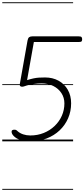

<svg xmlns="http://www.w3.org/2000/svg" viewBox="-25 -1250 746 1698"><path d="M243 0Q196 0 156.8 -12Q117.5 -24 94.5 -49Q77.5 -67.5 77.5 -85Q77.5 -95 84 -99Q90.5 -103 102 -103Q111.5 -103 117.2 -100.2Q123 -97.5 130.5 -90Q151 -71.5 180.2 -61.8Q209.5 -52 243 -52Q307 -52 362 -74.2Q417 -96.5 458 -135.8Q499 -175 521.8 -226.2Q544.5 -277.5 544.5 -335.5Q544.5 -386.5 518.2 -426.5Q492 -466.5 446.5 -489.5Q401 -512.5 343 -512.5Q310.5 -512.5 276 -507.5Q241.5 -502.5 212 -494Q193.5 -487.5 184.8 -485.2Q176 -483 172 -483Q159.5 -483 153.8 -488.5Q148 -494 150.5 -508L218.5 -891.5Q222.5 -913.5 232.8 -921Q243 -928.5 261.5 -928.5H670.5Q690.5 -928.5 696 -922Q701.5 -915.5 701.5 -903Q701.5 -889.5 696.2 -884Q691 -878.5 670.5 -878.5H274.5L214.5 -541.5Q248.5 -552 272.5 -557Q296.5 -562 319.8 -563.5Q343 -565 373.5 -565Q440.5 -565 492.5 -536.5Q544.5 -508 574.2 -456.5Q604 -405 604 -336.5Q604 -265 577.2 -203.8Q550.5 -142.5 502 -96.8Q453.5 -51 387.5 -25.5Q321.5 0 243 0ZM243 0Q196 0 156.8 -12Q117.5 -24 94.5 -49Q77.5 -67.5 77.5 -85Q77.5 -95 84 -99Q90.5 -103 102 -103Q111.5 -103 117.2 -100.2Q123 -97.5 130.5 -90Q151 -71.5 180.2 -61.8Q209.5 -52 243 -52Q307 -52 362 -74.2Q417 -96.5 458 -135.8Q499 -175 521.8 -226.2Q544.5 -277.5 544.5 -335.5Q544.5 -386.5 518.2 -426.5Q492 -466.5 446.5 -489.5Q401 -512.5 343 -512.5Q310.5 -512.5 276 -507.5Q241.5 -502.5 212 -494Q193.5 -487.5 184.8 -485.2Q176 -483 172 -483Q159.5 -483 153.8 -488.5Q148 -494 150.5 -508L218.5 -891.5Q222.5 -913.5 232.8 -921Q243 -928.5 261.5 -928.5H670.5Q690.5 -928.5 696 -922Q701.5 -915.5 701.5 -903Q701.5 -889.5 696.2 -884Q691 -878.5 670.5 -878.5H274.5L214.5 -541.5Q248.5 -552 272.5 -557Q296.5 -562 319.8 -563.5Q343 -565 373.5 -565Q440.5 -565 492.5 -536.5Q544.5 -508 574.2 -456.5Q604 -405 604 -336.5Q604 -265 577.2 -203.8Q550.5 -142.5 502 -96.8Q453.5 -51 387.5 -25.5Q321.5 0 243 0ZM-5 420.5H621.5V428.5H-5ZM-5 -16H621.5V0H-5ZM-5 -505.5H621.5V-497.5H-5ZM-5 -1230H621.5V-1222H-5Z"/></svg>

Font: Edu VIC WA NT Pre Guide
Style: Regular
Weight: 400
Designer: Tina and Corey Anderson, Eben Sorkin, Mirko Velimirovic
Foundry: Google for Education
Version: Version 1.000